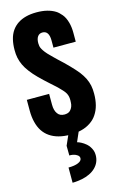

<svg xmlns="http://www.w3.org/2000/svg" viewBox="-227 -1286 1149 1830"><g transform="rotate(-15 347.5 -371.0)"><path d="M404 -833V-903Q404 -1000 339 -1000Q309 -1000 292 -977Q275 -954 275 -911Q275 -898 277.5 -883Q280 -868 290 -851Q298 -836 314 -815.5Q330 -795 354 -772Q366 -759 381 -745Q395 -730 413 -714Q467 -665 512.5 -618Q558 -571 587 -535Q616 -497 633 -462Q650 -427 658 -390Q662 -371 663.5 -351Q665 -331 665 -309Q665 -249 652 -198.5Q639 -148 612 -108Q587 -70 546.5 -43Q506 -16 458 -4Q405 10 344 10Q221 10 144 -43Q68 -95 43 -198Q30 -248 30 -313V-418H250V-312Q250 -254 274 -222Q296 -190 342 -190Q358 -190 373 -194.5Q388 -199 398 -209Q407 -218 415 -231.5Q423 -245 427 -265Q428 -274 429 -284.5Q430 -295 430 -306Q430 -327 427 -342.5Q424 -358 415 -376Q405 -394 387.5 -413Q370 -432 347 -455Q334 -467 318.5 -481Q303 -495 285 -511Q229 -561 187.5 -602.5Q146 -644 117 -683Q88 -721 71.5 -756.5Q55 -792 47 -829Q43 -847 41.5 -867Q40 -887 40 -908Q40 -963 51.5 -1010.5Q63 -1058 88 -1094Q137 -1164 230 -1188Q276 -1200 335 -1200Q447 -1200 519 -1155Q543 -1140 570 -1108Q597 -1076 612 -1021Q624 -976 624 -921V-833ZM284 199 283 103 341 -28H442L388 96Q404 100 426.5 111.5Q449 123 474 144Q491 159 503 178Q515 197 522 217Q528 236 528 260Q528 331 478 381Q453 406 417.5 423Q382 440 342 448Q320 452 296 455Q272 458 247 458V308Q308 308 344 292.5Q380 277 380 251Q380 232 363 220Q352 212 343.5 208.5Q335 205 316 201Q309 199 300.5 199Q292 199 284 199Z"/></g></svg>

Font: Boldonse
Style: Regular
Weight: 400
Designer: Universitype Foundry
Foundry: Universitype Foundry
Version: Version 1.000; ttfautohint (v1.8.4.7-5d5b)